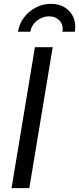

<svg xmlns="http://www.w3.org/2000/svg" viewBox="-20 -971 408 991"><path d="M252 -727.5 131.3 0H39.6L160.2 -727.5ZM243.2 -951.2Q285.6 -951.2 315.7 -931.9Q345.7 -912.6 359.4 -880.1Q373 -847.7 366.2 -807.1H302.2Q308.1 -842.3 287.4 -864.5Q266.6 -886.7 232.9 -886.7Q199.2 -886.7 170.9 -864.5Q142.6 -842.3 136.7 -807.1H72.8Q79.1 -847.7 103.5 -880.1Q127.9 -912.6 164.3 -931.9Q200.7 -951.2 243.2 -951.2Z"/></svg>

Font: Inter 18pt
Style: Italic
Weight: 400
Italic angle: -9.3988°
Designer: Rasmus Andersson
Foundry: rsms
Version: Version 4.001;git-66647c0bb